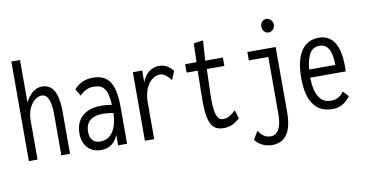

<svg xmlns="http://www.w3.org/2000/svg" viewBox="-79 -877 2408 1263"><g transform="rotate(-10 1125.0 -245.5)"><path d="M52 0H110V-263C110 -352 163 -410 209 -410C246 -410 269 -371 269 -275V0H327V-277C327 -420 287 -468 220 -468C178 -468 137 -437 110 -381V-665H52Z M533 11C573 11 622 -3 648 -70V0H708V-243C708 -419 655 -467 558 -467C510 -467 469 -449 435 -412L463 -365C491 -394 521 -408 554 -408C621 -408 649 -376 654 -269C628 -274 605 -276 584 -276C486 -276 411 -230 411 -119C411 -45 455 11 533 11ZM469 -121C469 -195 516 -222 588 -222C609 -222 632 -219 655 -215C651 -105 608 -45 538 -45C499 -45 469 -66 469 -121Z M827 1H889V-242C889 -357 949 -411 999 -411C1024 -411 1043 -397 1072 -361L1096 -418C1072 -451 1040 -468 1003 -468C957 -468 909 -438 889 -377L890 -457H827Z M1352 9C1391 9 1427 -4 1461 -38L1444 -94C1420 -72 1394 -50 1361 -50C1317 -50 1300 -96 1305 -243L1310 -393H1427V-449H1309L1318 -583L1255 -574L1251 -449H1175V-393H1249L1246 -248C1241 -59 1263 9 1352 9Z M1752 -559C1775 -559 1795 -580 1795 -604C1795 -629 1775 -650 1752 -650C1729 -650 1711 -630 1711 -604C1711 -580 1730 -559 1752 -559ZM1648 174C1726 174 1781 123 1781 -22V-457H1592V-401H1722V-18C1722 74 1692 116 1648 116C1610 116 1586 95 1568 64L1534 120C1562 156 1604 174 1648 174Z M2079 10C2130 10 2170 -14 2199 -55L2165 -92C2144 -63 2118 -46 2080 -46C2015 -46 1973 -91 1970 -219H2207C2208 -230 2208 -239 2208 -251C2208 -410 2152 -468 2069 -468C1974 -468 1911 -392 1911 -227C1911 -64 1973 10 2079 10ZM1972 -273C1982 -379 2016 -415 2065 -415C2120 -415 2147 -368 2147 -273Z"/></g></svg>

Font: Inconsolata Condensed
Style: Regular
Weight: 400
Width: 3
Monospace: yes
Designer: Raph Levien, Cyreal, Brenton Simpson
Foundry: Raph Levien, Cyreal, Google
Version: Version 3.100